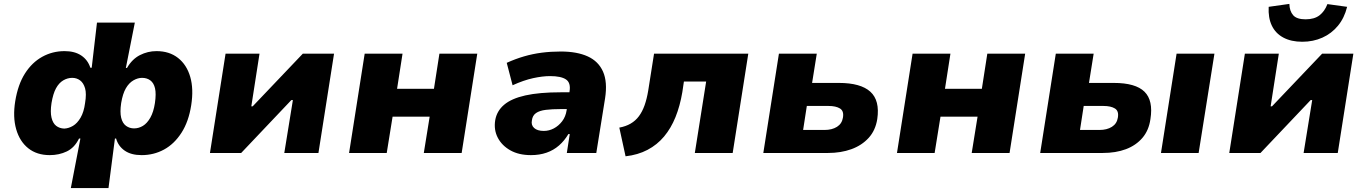

<svg xmlns="http://www.w3.org/2000/svg" viewBox="-20 -784 6995 984"><path d="M343 180 392 -74H385Q362 -27 322.5 -8Q283 11 235 11Q169 11 125 -24Q81 -59 63 -121.5Q45 -184 58 -265Q72 -351 108 -407.5Q144 -464 196.5 -493Q249 -522 311 -522Q363 -522 396.5 -499.5Q430 -477 443 -437H450L477 -668H671L625 -436H631Q657 -481 697 -501.5Q737 -522 782 -522Q848 -522 892.5 -487Q937 -452 955 -390Q973 -328 960 -245Q947 -161 910 -103.5Q873 -46 820.5 -17.5Q768 11 706 11Q652 11 619 -12Q586 -35 575 -74H569L536 180ZM309 -125Q332 -126 354 -139Q376 -152 393 -181Q410 -210 416 -256Q424 -304 416 -331.5Q408 -359 390.5 -372Q373 -385 350 -385Q326 -385 304 -372Q282 -359 267 -331.5Q252 -304 244 -256Q237 -210 244 -181Q251 -152 268 -139Q285 -126 309 -125ZM667 -126Q691 -126 712.5 -139Q734 -152 750.5 -181Q767 -210 774 -256Q781 -304 774.5 -331.5Q768 -359 750.5 -372Q733 -385 708 -385Q686 -385 663.5 -372Q641 -359 625 -331.5Q609 -304 601 -256Q594 -209 601 -180.5Q608 -152 626 -139Q644 -126 667 -126Z M1056 0 1136 -509H1310L1268 -239H1275L1532 -509H1692L1612 0H1437L1481 -271H1473L1216 0Z M1769 0 1849 -509H2043L2015 -329H2204L2232 -509H2426L2346 0H2152L2182 -186H1992L1962 0Z M2701 11Q2639 11 2595.5 -13.5Q2552 -38 2531 -78.5Q2510 -119 2518 -168Q2526 -215 2563.5 -247Q2601 -279 2672.5 -295Q2744 -311 2854 -311H2922L2909 -225H2854Q2809 -225 2777 -221Q2745 -217 2727 -204.5Q2709 -192 2706 -167Q2701 -143 2717.5 -128Q2734 -113 2767 -113Q2794 -113 2818.5 -126Q2843 -139 2861 -162.5Q2879 -186 2884 -219L2899 -316Q2906 -360 2880.5 -377Q2855 -394 2799 -394Q2761 -394 2712.5 -383.5Q2664 -373 2607 -347L2577 -462Q2621 -482 2665.5 -495Q2710 -508 2756.5 -514Q2803 -520 2854 -520Q2937 -520 2992 -495Q3047 -470 3070.5 -417Q3094 -364 3081 -280L3036 0H2885L2900 -97H2893Q2873 -63 2845 -38.5Q2817 -14 2781 -1.5Q2745 11 2701 11Z M3186 17 3154 -130Q3187 -136 3212 -150.5Q3237 -165 3254.5 -188.5Q3272 -212 3283.5 -244.5Q3295 -277 3302 -319L3332 -509H3815L3735 0H3541L3599 -366H3485L3477 -312Q3465 -241 3442 -184Q3419 -127 3383.5 -84.5Q3348 -42 3298.5 -16Q3249 10 3186 17Z M3892 0 3972 -509H4166L4142 -359H4279Q4391 -359 4440.5 -314Q4490 -269 4476 -174Q4467 -116 4432 -77.5Q4397 -39 4343.5 -19.5Q4290 0 4223 0ZM4096 -118H4206Q4244 -118 4269.5 -134Q4295 -150 4300 -181Q4306 -215 4285 -228Q4264 -241 4226 -241H4115Z M4577 0 4657 -509H4851L4823 -329H5012L5040 -509H5234L5154 0H4960L4990 -186H4800L4770 0Z M5311 0 5391 -509H5585L5561 -359H5688Q5800 -359 5845.5 -314Q5891 -269 5876 -174Q5868 -116 5835 -77.5Q5802 -39 5750.5 -19.5Q5699 0 5631 0ZM5515 -118H5615Q5653 -118 5678.5 -134Q5704 -150 5709 -181Q5715 -215 5694 -228Q5673 -241 5635 -241H5534ZM5930 0 6010 -509H6204L6123 0Z M6280 0 6360 -509H6534L6492 -239H6499L6756 -509H6916L6836 0H6661L6705 -271H6697L6440 0ZM6654 -570Q6597 -570 6557 -591.5Q6517 -613 6498 -653Q6479 -693 6482 -749L6588 -764Q6589 -727 6607.5 -706Q6626 -685 6671 -685Q6716 -685 6742.5 -705.5Q6769 -726 6783 -763L6884 -749Q6870 -692 6837 -652Q6804 -612 6757 -591Q6710 -570 6654 -570Z"/></svg>

Font: Nunito Sans 6pt Black
Style: Italic
Weight: 900
Italic angle: -9°
Version: Version 3.101;gftools[0.9.27]